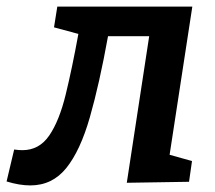

<svg xmlns="http://www.w3.org/2000/svg" viewBox="-62 -552 653 583"><path d="M-42 -1 -19 -98Q-5 -96 6 -96Q57 -96 87.5 -140.5Q118 -185 137.5 -265Q157 -345 176 -449L102 -469L112 -532H522L453 -82L521 -63L512 0L323 3L391 -442H266Q240 -298 211 -196.5Q182 -95 139.5 -42Q97 11 30 11Q-3 11 -42 -1Z"/></svg>

Font: Bitter SemiBold
Style: Italic
Weight: 600
Italic angle: -9°
Designer: Sol Matas, and Bitter project Authors
Foundry: Sol Matas
Version: Version 2.001